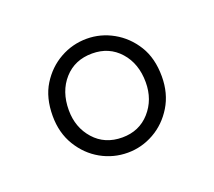

<svg xmlns="http://www.w3.org/2000/svg" viewBox="-60 -832 463 415"><g transform="rotate(-20 171.5 -625.0)"><path d="M172 -494Q139 -494 110.5 -510Q82 -526 64 -555.5Q46 -585 46 -624Q46 -666 64 -695Q82 -724 110.5 -740Q139 -756 172 -756Q204 -756 232.5 -740Q261 -724 279 -695Q297 -666 297 -624Q297 -585 279 -555.5Q261 -526 232.5 -510Q204 -494 172 -494ZM172 -529Q211 -529 235.5 -556.5Q260 -584 260 -624Q260 -667 235.5 -694.5Q211 -722 172 -722Q132 -722 107.5 -694.5Q83 -667 83 -624Q83 -584 107.5 -556.5Q132 -529 172 -529Z"/></g></svg>

Font: Noto Sans JP Thin ExtraLight
Style: Regular
Weight: 250
Version: Version 2.004-H2;hotconv 1.0.118;makeotfexe 2.5.65603